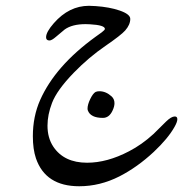

<svg xmlns="http://www.w3.org/2000/svg" viewBox="-20 -254 654 665"><path d="M370.1 128.4Q358.4 154.3 336.4 154.3Q293.5 154.3 284.2 128.4Q283.2 126 283.2 122.1Q283.2 108.4 292.5 89.1Q301.8 69.8 311 64.5Q316.4 62 324.2 62Q346.7 62 366.2 79.6Q376.5 88.9 376.5 103.5Q376.5 114.7 370.1 128.4ZM344.7 -94.7Q287.1 -55.2 235.4 -2Q177.2 58.1 160.2 102.5Q144.5 143.6 144.5 181.2Q144.5 223.6 164.6 253.9Q201.7 309.6 281.7 309.6Q351.1 309.6 426.8 270Q471.2 247.1 511.7 210Q533.7 188.5 555.2 167Q573.2 149.4 585.4 149.4Q594.2 149.4 594.2 158.7Q594.2 168.5 584.5 185.5Q562 225.6 512.7 272Q455.6 325.2 393.6 356.9Q326.2 391.1 254.4 391.1Q137.7 391.1 104.5 294.4Q93.8 262.7 93.8 217.8Q93.8 149.4 119.1 92.3Q171.4 -25.4 310.1 -126L332.5 -142.1Q343.3 -150.4 343.3 -153.8Q343.3 -167 291.5 -169.9Q283.7 -170.4 276.4 -170.4Q230 -170.4 204.1 -151.9Q198.7 -147.9 173.8 -126.5Q159.2 -113.8 151.4 -113.8Q139.6 -113.8 139.6 -125Q139.6 -143.1 166.5 -173.8Q219.2 -233.9 288.1 -233.9Q298.8 -233.9 311.5 -232.9Q359.4 -229.5 393.6 -217.8Q431.2 -205.1 431.2 -188.5Q431.2 -168.5 413.6 -148.4Q399.4 -132.3 344.7 -94.7Z"/></svg>

Font: Dima Nastaligh Tahriri
Style: regular
Weight: 400
Designer: R.Balvardi
Foundry: Dima Software Group
Version: Version 1.00;November 13, 2018;FontCreator 11.5.0.2427 64-bi